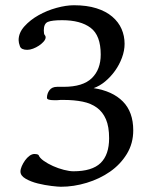

<svg xmlns="http://www.w3.org/2000/svg" viewBox="-20 -695 597 732"><path d="M58 -41Q58 -50 63 -61.5Q68 -73 75.5 -83.5Q83 -94 92.5 -101Q102 -108 112 -108Q122 -108 127 -104Q131 -93 146.5 -82Q162 -71 182 -62Q202 -53 223.5 -47.5Q245 -42 260 -42Q331 -42 363.5 -73.5Q396 -105 396 -168Q396 -212 384 -240Q372 -268 349.5 -284.5Q327 -301 295 -307.5Q263 -314 223 -314Q214 -314 210.5 -314Q207 -314 204 -313.5Q201 -313 197.5 -313Q194 -313 186 -313Q159 -313 159 -322Q159 -338 168.5 -351Q178 -364 198 -364H223Q296 -364 330 -397Q364 -430 364 -487Q364 -560 325.5 -589Q287 -618 217 -618Q178 -618 162.5 -611.5Q147 -605 147 -579Q147 -565 150.5 -561.5Q154 -558 154 -553Q154 -545 146.5 -536.5Q139 -528 128.5 -521Q118 -514 106 -509.5Q94 -505 84 -505Q61 -505 56 -518.5Q51 -532 51 -542Q51 -570 73 -594.5Q95 -619 127 -637Q159 -655 195.5 -665Q232 -675 262 -675Q311 -675 347.5 -663.5Q384 -652 408 -631.5Q432 -611 443.5 -584.5Q455 -558 455 -528Q455 -502 445 -475Q435 -448 418.5 -425Q402 -402 381 -384.5Q360 -367 337 -359Q409 -348 448.5 -308Q488 -268 488 -198Q488 -148 463.5 -108Q439 -68 399.5 -40.5Q360 -13 310.5 2Q261 17 212 17Q202 17 176.5 14Q151 11 124.5 4.5Q98 -2 78 -13.5Q58 -25 58 -41Z"/></svg>

Font: Asar
Style: Regular
Weight: 400
Designer: Eben Sorkin
Foundry: Eben Sorkin, Pria Ravichandran
Version: Version 1.003; ttfautohint (v1.3) -l 8 -r 50 -G 0 -x 0 -H 45